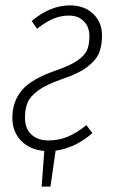

<svg xmlns="http://www.w3.org/2000/svg" viewBox="-20 -552 428 715"><path d="M324 -56Q258 0 187 9L168 143H135L145 10Q92 6 59 -27.5Q26 -61 26 -113Q26 -173 61 -215.5Q96 -258 192 -291Q244 -309 270.5 -328Q297 -347 305 -367.5Q313 -388 313 -417Q313 -452 292 -473Q271 -494 237 -494Q206 -494 178 -482Q150 -470 118 -445L98 -474Q168 -532 240 -532Q294 -532 327 -500.5Q360 -469 360 -419Q360 -384 349.5 -356.5Q339 -329 306 -303.5Q273 -278 210 -257Q152 -237 122 -215Q92 -193 82.5 -169.5Q73 -146 73 -114Q73 -73 97 -51Q121 -29 160 -29Q199 -29 232.5 -43Q266 -57 302 -86Z"/></svg>

Font: Fira Sans Extra Condensed ExtraLight
Style: Italic
Weight: 275
Width: 3
Italic angle: -8°
Designer: Carrois Corporate & Edenspiekermann AG
Foundry: Carrois Corporate GbR & Edenspiekermann AG
Version: Version 4.203